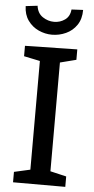

<svg xmlns="http://www.w3.org/2000/svg" viewBox="-60 -938 476 974"><g transform="rotate(5 177.5 -451.5)"><path d="M311 -647 217 -623 229 -639V-58L217 -75L311 -53V0H45V-53L138 -74L127 -58V-639L141 -622L45 -642V-695L311 -700ZM176 -763Q141 -763 108 -778Q75 -793 53.5 -823Q32 -853 31 -896L91 -903Q96 -865 123 -847Q150 -829 181 -829Q212 -829 236.5 -846.5Q261 -864 264 -899L323 -902Q323 -856 302 -825Q281 -794 247 -778.5Q213 -763 176 -763Z"/></g></svg>

Font: Bitter Thin Medium
Style: Regular
Weight: 500
Version: Version 3.021